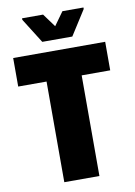

<svg xmlns="http://www.w3.org/2000/svg" viewBox="-96 -946 706 1007"><g transform="rotate(-10 257.0 -442.5)"><path d="M163 0V-536H12V-688H502V-536H350V0ZM177 -745 94 -877V-885H206L258 -814L309 -885H421V-877L337 -745Z"/></g></svg>

Font: Saira Semi Condensed ExtraBold
Style: Regular
Weight: 800
Width: 4
Designer: Hector Gatti with collaboration of the Omnibus-Type team
Foundry: Omnibus-Type
Version: Version 1.001; ttfautohint (v1.8)